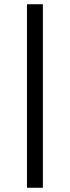

<svg xmlns="http://www.w3.org/2000/svg" viewBox="-20 -750 330 907"><path d="M107.4 137V-730H182.6V137Z"/></svg>

Font: Arima Thin
Style: Regular
Weight: 100
Designer: Joana Correia and Natanael Gama
Foundry: NDISCOVER
Version: Version 1.101;gftools[0.9.23]